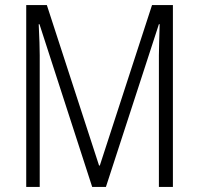

<svg xmlns="http://www.w3.org/2000/svg" viewBox="-20 -734 781 754"><path d="M342 0 135 -639H132Q134 -597 135 -567.5Q136 -538 136 -517V0H83V-714H164L369 -84H372L577 -714H659V0H604V-517Q604 -537 605 -567Q606 -597 607 -639H604L396 0Z"/></svg>

Font: Noto Sans Sinhala UI Condensed Light
Style: Regular
Weight: 300
Width: 3
Designer: Jelle Bosma - Monotype Design Team
Foundry: Monotype Imaging Inc.
Version: Version 2.006; ttfautohint (v1.8.4.7-5d5b)